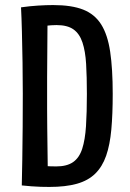

<svg xmlns="http://www.w3.org/2000/svg" viewBox="-20 -728 512 758"><path d="M175 10Q159 10 141 9.5Q123 9 104 7.5Q85 6 66 4L116 -78Q131 -76 146.5 -74Q162 -72 176.5 -71.5Q191 -71 202 -71Q244 -71 268.5 -88Q293 -105 304.5 -140.5Q316 -176 319.5 -230Q323 -284 323 -357Q323 -425 320 -475.5Q317 -526 305.5 -560.5Q294 -595 270 -612Q246 -629 203 -629Q184 -629 158.5 -626Q133 -623 105 -617L63 -699Q98 -704 130.5 -706Q163 -708 190 -708Q263 -708 308.5 -690Q354 -672 379.5 -631.5Q405 -591 415 -523.5Q425 -456 425 -357Q425 -277 419.5 -216.5Q414 -156 399 -113Q384 -70 356 -42.5Q328 -15 283.5 -2.5Q239 10 175 10ZM66 4Q67 -37 68 -98Q69 -159 69.5 -227.5Q70 -296 70 -358Q70 -417 69 -481.5Q68 -546 66.5 -603.5Q65 -661 63 -699L169 -692Q168 -664 167.5 -631.5Q167 -599 167 -563.5Q167 -528 166.5 -492Q166 -456 166 -421.5Q166 -387 166 -357Q166 -332 166 -297.5Q166 -263 166.5 -224Q167 -185 167.5 -144.5Q168 -104 168.5 -66Q169 -28 169 3Z"/></svg>

Font: Truculenta SemiBold
Style: Regular
Weight: 600
Version: Version 1.002